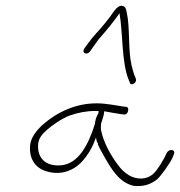

<svg xmlns="http://www.w3.org/2000/svg" viewBox="-20 -731 614 654"><path d="M83 -240C77 -191 100 -158 140 -147C190 -132 236 -152 264 -186C277 -201 293 -225 302 -250L307 -263L309 -252C310 -247 313 -244 314 -241L313 -240C319 -226 327 -212 336 -196C360 -155 385 -110 435 -98C469 -94 495 -104 515 -120C527 -130 561 -177 568 -195L572 -205C580 -222 556 -226 548 -210C541 -193 516 -150 500 -137C469 -112 429 -125 412 -139C402 -146 391 -156 382 -169C358 -201 333 -244 324 -288C323 -294 324 -301 324 -307V-309C333 -336 334 -340 335 -352C356 -348 374 -345 393 -342L404 -341C408 -340 415 -346 416 -352C418 -360 417 -365 411 -367L401 -368C372 -372 343 -379 309 -379C238 -379 175 -350 123 -304C105 -287 87 -265 83 -240ZM110 -241C112 -262 126 -276 138 -287C157 -304 191 -328 219 -338C244 -347 275 -353 303 -353H316L315 -345C310 -337 306 -327 304 -315C305 -314 303 -310 303 -308C281 -238 248 -174 189 -168C132 -163 106 -196 110 -241ZM268 -567C256 -550 276 -542 286 -555L298 -572C306 -583 313 -594 321 -603C344 -629 368 -658 387 -686C399 -619 394 -518 418 -460L423 -448C424 -445 426 -444 429 -444C435 -444 442 -450 443 -455C444 -459 443 -461 442 -465L437 -477C435 -484 431 -495 428 -509C416 -560 423 -639 412 -687C410 -699 408 -707 400 -710C388 -715 378 -705 369 -694C359 -679 350 -667 336 -650C318 -627 298 -609 282 -586ZM392 -342H393ZM412 -139V-138ZM435 -98Z"/></svg>

Font: Stray Cat
Style: LtCnObl
Weight: 300
Version: Version 1.0